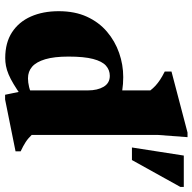

<svg xmlns="http://www.w3.org/2000/svg" viewBox="-21 -737 774 772"><g transform="rotate(90 366.0 -351.0)"><path d="M343.5 -317Q343.5 -356 328.8 -380.8Q314 -405.5 285 -405.5Q261.5 -405.5 244 -390Q226.5 -374.5 217 -338Q207.5 -301.5 207.5 -239.5Q207.5 -182 218.2 -146Q229 -110 248.2 -93.2Q267.5 -76.5 295 -76.5Q311 -76.5 330 -81Q349 -85.5 365.5 -96.5V-50Q339.5 -31.5 318.2 -18.8Q297 -6 279 1.5Q261 9 245 12Q229 15 213.5 15Q152 15 110 -12.2Q68 -39.5 46.5 -88Q25 -136.5 25 -200Q25 -265 47.2 -313.5Q69.5 -362 107.5 -394.2Q145.5 -426.5 192.8 -443Q240 -459.5 290 -459.5Q318 -459.5 343.8 -455.5Q369.5 -451.5 396.8 -443.2Q424 -435 456 -421H343.5V-568.5Q335 -579.5 324.8 -589Q314.5 -598.5 300.5 -607.8Q286.5 -617 267.5 -626.5V-653.5L513 -718H531.5L522.5 -598V-91.5Q528.5 -85 535.8 -78.8Q543 -72.5 551.2 -67.2Q559.5 -62 568.5 -57Q577.5 -52 588.5 -47V-26.5L380 15.5H361L343.5 -69ZM573 -494.5 605.5 -703H731.5V-689L623.5 -494.5Z"/></g></svg>

Font: Newsreader 24pt ExtraBold
Style: Regular
Weight: 800
Designer: Hugues Gentile
Foundry: Production Type
Version: Version 1.003